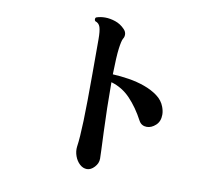

<svg xmlns="http://www.w3.org/2000/svg" viewBox="-85 -870 1170 1009"><g transform="rotate(10 500.0 -365.5)"><path d="M440 35Q419 35 401.5 19Q384 3 375 -22Q366 -47 369 -72Q376 -119 379 -211.5Q382 -304 382 -463V-647Q382 -691 375.5 -711.5Q369 -732 349 -738Q345 -742 345 -748Q345 -755 349 -758Q371 -766 397 -766Q423 -766 451.5 -756.5Q480 -747 502 -724Q515 -711 515 -695Q515 -682 508 -672Q501 -659 495.5 -617Q490 -575 488 -479Q530 -477 574.5 -470Q619 -463 659.5 -448.5Q700 -434 730.5 -411.5Q761 -389 773 -356Q777 -345 779 -335Q781 -325 781 -315Q781 -279 758.5 -258.5Q736 -238 711 -238Q698 -238 687 -244Q676 -250 669 -263Q634 -329 590.5 -374.5Q547 -420 488 -437V-432Q488 -366 489.5 -298.5Q491 -231 493.5 -173.5Q496 -116 497.5 -77.5Q499 -39 499 -31Q499 -6 480 14.5Q461 35 440 35Z"/></g></svg>

Font: Zen Antique
Style: Regular
Weight: 400
Designer: Yoshimichi Ohira
Foundry: Positype
Version: Version 1.001